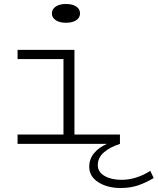

<svg xmlns="http://www.w3.org/2000/svg" viewBox="-20 -721 790 962"><path d="M240 -654Q240 -675 259 -688Q278 -701 310 -701Q344 -701 362.5 -688Q381 -675 381 -654Q381 -633 362.5 -620Q344 -607 310 -607Q278 -607 259 -620Q240 -633 240 -654ZM750 171Q714 193 674 207Q634 221 585 221Q518 221 472.5 192Q427 163 427 114Q427 77 450.5 47.5Q474 18 516 0H68V-47H298V-425H68V-471H353V-47H581V0Q531 16 500.5 42.5Q470 69 470 106Q470 141 504 160.5Q538 180 588 180Q663 180 733 135Z"/></svg>

Font: BioRhyme Expanded Light
Style: Regular
Weight: 300
Width: 7
Designer: Aoife Mooney
Foundry: Aoife Mooney Type
Version: Version 1.001